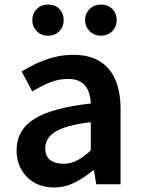

<svg xmlns="http://www.w3.org/2000/svg" viewBox="-20 -810 623 844"><path d="M217 14Q168 14 131.5 -7Q95 -28 74 -64.5Q53 -101 53 -149Q53 -239 131 -287.5Q209 -336 379 -355Q378 -385 368.5 -409.5Q359 -434 337.5 -448.5Q316 -463 279 -463Q237 -463 198 -447Q159 -431 122 -408L75 -496Q106 -515 141.5 -531.5Q177 -548 217.5 -558.5Q258 -569 302 -569Q372 -569 418 -541Q464 -513 487 -459.5Q510 -406 510 -329V0H403L393 -61H389Q352 -30 309 -8Q266 14 217 14ZM259 -90Q292 -90 320.5 -105.5Q349 -121 379 -149V-273Q304 -264 260 -248Q216 -232 197.5 -209.5Q179 -187 179 -159Q179 -122 201.5 -106Q224 -90 259 -90ZM191 -653Q161 -653 141.5 -673Q122 -693 122 -721Q122 -751 141.5 -770.5Q161 -790 191 -790Q222 -790 241 -770.5Q260 -751 260 -721Q260 -693 241 -673Q222 -653 191 -653ZM424 -653Q394 -653 374 -673Q354 -693 354 -721Q354 -751 374 -770.5Q394 -790 424 -790Q454 -790 473.5 -770.5Q493 -751 493 -721Q493 -693 473.5 -673Q454 -653 424 -653Z"/></svg>

Font: Noto Sans KR Thin SemiBold
Style: Regular
Weight: 600
Version: Version 2.004-H2;hotconv 1.0.118;makeotfexe 2.5.65603